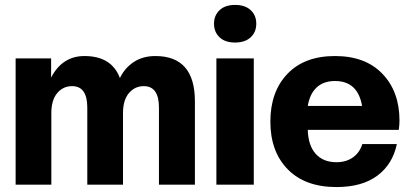

<svg xmlns="http://www.w3.org/2000/svg" viewBox="-20 -755 1677 785"><path d="M776.9 0H629.9V-314.9Q629.9 -402.8 567.9 -402.8Q531.2 -402.8 507.1 -374.3Q482.9 -345.7 482.9 -293V0H336.9V-314.9Q336.9 -402.8 274.9 -402.8Q237.8 -402.8 213.9 -374.3Q189.9 -345.7 189.9 -293V0H43.9V-516.1H189V-438Q234.9 -525.9 325.2 -525.9Q436.5 -525.9 470.2 -436Q490.2 -477.5 527.3 -501.7Q564.5 -525.9 615.2 -525.9Q776.9 -525.9 776.9 -340.8Z M1017.6 0H864.7V-516.1H1017.6ZM940.9 -581.1Q900.4 -581.1 877.7 -602.5Q855 -624 855 -658.2Q855 -691.9 877.7 -713.4Q900.4 -734.9 940.9 -734.9Q981.9 -734.9 1004.9 -713.6Q1027.8 -692.4 1027.8 -658.2Q1027.8 -624 1004.9 -602.5Q981.9 -581.1 940.9 -581.1Z M1355.5 9.8Q1227.5 9.8 1156.5 -62.7Q1085.4 -135.3 1085.4 -257.8Q1085.4 -379.9 1155 -452.9Q1224.6 -525.9 1349.6 -525.9Q1474.1 -525.9 1543.7 -453.1Q1613.3 -380.4 1613.3 -262.2Q1613.3 -244.1 1610.4 -224.1H1238.3Q1240.2 -159.7 1271 -125.7Q1301.8 -91.8 1355.5 -91.8Q1395.5 -91.8 1423.1 -111.6Q1450.7 -131.3 1461.4 -166H1602.5Q1585.4 -83.5 1522.9 -36.9Q1460.4 9.8 1355.5 9.8ZM1349.6 -423.8Q1303.2 -423.8 1274.9 -397.7Q1246.6 -371.6 1238.3 -321.8H1460.4Q1442.9 -423.8 1349.6 -423.8Z"/></svg>

Font: Creato Display ExtraBold
Style: Regular
Weight: 800
Version: Version 1.000